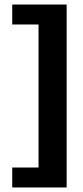

<svg xmlns="http://www.w3.org/2000/svg" viewBox="-20 -720 364 847"><path d="M34 19H150V-612H34V-700H274V107H34Z"/></svg>

Font: Sarabun SemiBold
Style: Regular
Weight: 600
Designer: Suppakit Chalermlarp | Katatrad Co.,Ltd.
Foundry: Cadson Demak Co.,Ltd.
Version: Version 1.000; ttfautohint (v1.6)